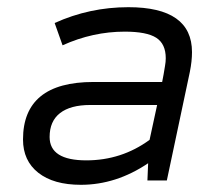

<svg xmlns="http://www.w3.org/2000/svg" viewBox="-20 -502 620 534"><path d="M205 12Q129 12 86.5 -21.5Q44 -55 44 -114Q44 -274 240 -274H431L435 -295Q437 -308 439 -319Q441 -330 441 -340Q441 -380 414.5 -397Q388 -414 327 -414Q238 -414 154 -376L132 -438Q229 -482 337 -482Q514 -482 514 -357Q514 -332 508 -302L444 0H390L392 -48Q303 12 205 12ZM220 -56Q318 -56 396 -113L417 -210H231Q176 -210 147 -187.5Q118 -165 118 -121Q118 -56 220 -56Z"/></svg>

Font: Sometype Mono
Style: Italic
Weight: 400
Italic angle: -12°
Monospace: yes
Designer: Ryoichi Tsunekawa
Foundry: Dharma Type
Version: Version 1.000; ttfautohint (v1.8.3)